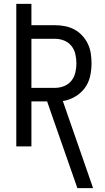

<svg xmlns="http://www.w3.org/2000/svg" viewBox="-20 -755 540 990"><path d="M379 215 257 -134 223 -232H142V0H64V-735H142V-625H264Q290 -625 315.5 -620Q341 -615 363.5 -603Q386 -591 404 -571.5Q422 -552 433 -529Q444 -506 448 -480Q452 -454 452 -428Q452 -395 444.5 -361.5Q437 -328 417 -301Q397 -274 367 -256.5Q337 -239 304 -234L460 215ZM142 -302H264Q288 -302 310.5 -311Q333 -320 348 -338.5Q363 -357 368.5 -381Q374 -405 374 -428Q374 -452 368.5 -476Q363 -500 348 -518.5Q333 -537 310.5 -546Q288 -555 264 -555H142Z"/></svg>

Font: Iosevka SS18
Style: Regular
Weight: 400
Monospace: yes
Designer: Belleve Invis
Foundry: Belleve Invis
Version: Version 25.1.1; ttfautohint (v1.8.4)